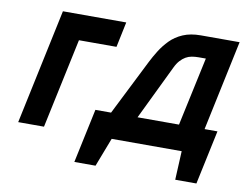

<svg xmlns="http://www.w3.org/2000/svg" viewBox="-71 -598 1047 821"><g transform="rotate(10 453.0 -187.5)"><path d="M139 -500 33 0H145L228 -390H391L414 -500Z M823 -109 906 -501H738Q693 -501 660.5 -487Q628 -473 605.5 -450Q583 -427 566.5 -400.5Q550 -374 538 -350L417 -109H349L299 126H391L439 1H743L737 126H829L879 -109ZM532 -109 646 -345Q655 -364 666 -376Q677 -388 689 -395Q701 -402 715 -404.5Q729 -407 745 -407H776L712 -109Z"/></g></svg>

Font: Advent Pro
Style: Italic
Weight: 400
Italic angle: -12°
Designer: VivaRado, Andreas Kalpakidis
Foundry: VivaRado, Andreas Kalpakidis
Version: Version 3.000